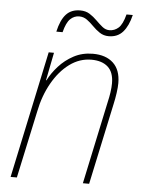

<svg xmlns="http://www.w3.org/2000/svg" viewBox="-52 -752 584 794"><g transform="rotate(5 240.5 -355.5)"><path d="M22 0 134 -527H156L133 -411H135Q150 -441 176 -470Q202 -499 237.5 -518Q273 -537 317 -537Q371 -537 401.5 -508.5Q432 -480 432 -425Q432 -408 428.5 -383.5Q425 -359 420 -337L348 0H322L395 -343Q400 -364 403 -384.5Q406 -405 406 -422Q406 -468 381.5 -490Q357 -512 313 -512Q264 -512 222.5 -481.5Q181 -451 151 -398Q121 -345 108 -279L48 0ZM158 -615Q169 -664 190.5 -687.5Q212 -711 249 -711Q272 -711 288.5 -700.5Q305 -690 319 -676Q333 -662 346.5 -651Q360 -640 376 -640Q397 -640 413.5 -654.5Q430 -669 441 -711H467Q456 -665 434 -640Q412 -615 375 -615Q354 -615 337.5 -626Q321 -637 307.5 -651Q294 -665 279.5 -675.5Q265 -686 247 -686Q226 -686 210 -670.5Q194 -655 184 -615Z"/></g></svg>

Font: Noto Sans SemiCondensed Thin
Style: Italic
Weight: 100
Width: 4
Italic angle: -12°
Designer: Monotype Design Team
Foundry: Monotype Imaging Inc.
Version: Version 2.013; ttfautohint (v1.8.4.7-5d5b)